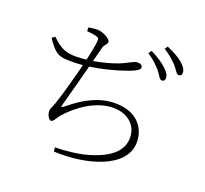

<svg xmlns="http://www.w3.org/2000/svg" viewBox="-143 -992 1287 1206"><g transform="rotate(20 500.0 -388.5)"><path d="M816 -608C828 -608 837 -615 837 -630C837 -651 826 -668 800 -692C778 -713 742 -737 694 -761L679 -741C721 -714 748 -685 770 -661C792 -634 801 -608 816 -608ZM330 16 333 43C550 54 803 -16 803 -190C803 -288 736 -374 593 -374C486 -374 394 -324 303 -249C277 -228 278 -234 285 -260C304 -328 343 -473 362 -548C377 -606 386 -642 394 -671C401 -698 420 -703 420 -720C420 -741 365 -770 329 -770C310 -770 290 -767 270 -764L271 -739C296 -737 316 -734 332 -730C348 -726 354 -721 353 -704C352 -679 337 -605 323 -547C307 -480 262 -312 239 -247C225 -208 218 -204 218 -187C218 -161 235 -132 250 -132C265 -132 282 -170 295 -184C370 -268 480 -343 592 -343C675 -343 753 -296 753 -200C753 -130 706 -50 516 -4C470 6 408 15 330 16ZM248 -526C401 -526 555 -578 608 -597C640 -609 670 -625 670 -639C670 -655 655 -663 637 -663C618 -663 596 -649 560 -631C491 -597 356 -565 259 -565C193 -565 156 -578 95 -638L75 -623C139 -528 165 -526 248 -526ZM904 -676C916 -676 925 -683 925 -698C925 -718 914 -736 887 -760C864 -780 828 -800 780 -821L766 -802C808 -775 832 -753 857 -727C879 -702 889 -676 904 -676Z"/></g></svg>

Font: Source Han Serif CN VF
Style: Regular
Weight: 250
Designer: Ryoko NISHIZUKA 西塚涼子 (kana & ideographs); Frank Grießhammer (Latin, Greek & Cyrillic); Wenlong ZHANG 张文龙 (bopomofo); San
Foundry: Adobe
Version: Version 2.002;hotconv 1.1.0;makeotfexe 2.6.0